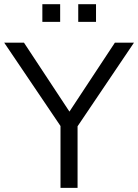

<svg xmlns="http://www.w3.org/2000/svg" viewBox="-32 -912 670 932"><path d="M261.7 0V-329.3L280.2 -273L-11.7 -705H84.3L315.6 -354.3H294.5L525.8 -705H618.4L327 -273L344.5 -329.3V0ZM347.8 -805.9V-891.7H434.1V-805.9ZM173.6 -805.9V-891.7H260V-805.9Z"/></svg>

Font: Mulish ExtraLight
Style: Regular
Weight: 200
Designer: Vernon Adams
Foundry: Vernon Adams
Version: Version 3.603